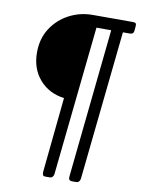

<svg xmlns="http://www.w3.org/2000/svg" viewBox="-95 -764 734 1001"><g transform="rotate(10 272.0 -263.5)"><path d="M217 173Q206 173 203 167Q200 161 201 149L241 -247Q159 -258 110 -315Q61 -372 61 -457Q61 -531 96.5 -585.5Q132 -640 189.5 -670Q247 -700 313 -700H526Q538 -700 541.5 -695.5Q545 -691 544 -680L542 -658Q541 -638 520 -638H484L401 151Q400 160 394.5 166.5Q389 173 379 173H357Q337 173 340 149L422 -638H344L261 151Q260 160 254.5 166.5Q249 173 239 173Z"/></g></svg>

Font: Asap Medium
Style: Italic
Weight: 500
Italic angle: -6°
Designer: Pablo Cosgaya
Foundry: Omnibus-Type
Version: Version 3.001; ttfautohint (v1.8.3)